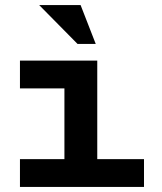

<svg xmlns="http://www.w3.org/2000/svg" viewBox="-20 -740 640 760"><path d="M59 -110H235V-390H59V-500H365V-110H550V0H59ZM359 -566H287L135 -720H299Z"/></svg>

Font: PT Mono
Style: Bold
Weight: 700
Monospace: yes
Designer: A.Korolkova, I.Chaeva
Foundry: ParaType Ltd
Version: Version 1.000 OFL